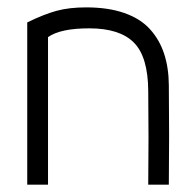

<svg xmlns="http://www.w3.org/2000/svg" viewBox="-20 -503 530 523"><path d="M110.8 0H54.2V-441.9Q100.1 -464.4 134.3 -473.6Q168.5 -482.9 214.8 -482.9Q274.9 -482.9 318.8 -467.5Q362.8 -452.1 388.7 -423.3Q414.6 -394.5 427 -356.7Q439.5 -318.8 439.9 -271Q441.4 -135.7 439.9 0H383.8Q385.3 -127.4 383.8 -254.9Q383.3 -348.1 344.7 -387Q306.2 -425.8 223.1 -425.8Q144.5 -425.8 110.8 -401.9Z"/></svg>

Font: Kreadon Light
Style: Regular
Weight: 300
Designer: kohakuno
Foundry: StudioGnu
Version: Version 1.000;Glyphs 3.1.2 (3151)